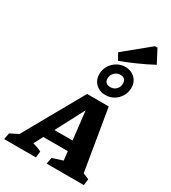

<svg xmlns="http://www.w3.org/2000/svg" viewBox="-301 -1155 1133 1275"><g transform="rotate(30 266.0 -517.5)"><path d="M513 -67Q526 -62 537 -57.5Q548 -53 559 -48L553 0H268L277 -49L356 -74L348 -142H160L124 -73Q142 -67 156 -63Q170 -59 191 -48L185 0H-58L-49 -49L13 -80L269 -535H435ZM201 -219H340L315 -436ZM377 -589Q332 -589 302.5 -617.5Q273 -646 273 -690Q273 -725 290.5 -754Q308 -783 337 -800.5Q366 -818 400 -818Q445 -818 474.5 -789.5Q504 -761 504 -717Q504 -682 486.5 -652.5Q469 -623 440.5 -606Q412 -589 377 -589ZM379 -651Q406 -651 423.5 -669Q441 -687 441 -713Q441 -756 397 -756Q372 -756 353.5 -737.5Q335 -719 335 -693Q335 -651 379 -651ZM337 -828 309 -878 501 -1035H520L573 -934Q515 -903 456.5 -877Q398 -851 337 -828Z"/></g></svg>

Font: Piazzolla SC
Style: Bold Italic
Weight: 700
Italic angle: -11.3°
Designer: Juan Pablo del Peral
Foundry: Huerta Tipografica
Version: Version 1.330